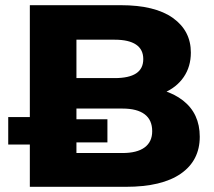

<svg xmlns="http://www.w3.org/2000/svg" viewBox="-20 -720 826 740"><path d="M95 -700H445.4Q577.4 -700 646.5 -650.7Q715.6 -601.3 715.6 -517.4Q715.6 -463.4 688.1 -423.1Q660.6 -382.8 610.2 -361.4Q559.8 -340.1 494.6 -341.8L513.7 -384.2Q620.7 -383.1 685.3 -332.7Q749.9 -282.2 749.9 -193Q749.9 -101.4 677 -50.7Q604.1 0 465.4 0H95ZM11.7 -268.8H163.4L198 -260.4H394V-171.3H198L163.4 -163H11.7ZM566.6 -214.4Q566.6 -257.7 537.5 -279.6Q508.4 -301.6 451.7 -301.6H261.7V-419H422.3Q476.9 -419 504.6 -437.1Q532.2 -455.2 532.2 -492.3Q532.2 -529.4 504.3 -548.2Q476.4 -567 422.3 -567H274.6V-130.2H451.7Q508.3 -130.2 537.4 -151.8Q566.6 -173.3 566.6 -214.4Z"/></svg>

Font: iiserrat Thin
Style: Regular
Weight: 100
Designer: Akira Ohta
Foundry: Akira Ohta
Version: Version 1.200;Glyphs 3.3.1 (3343)